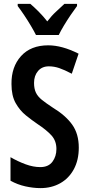

<svg xmlns="http://www.w3.org/2000/svg" viewBox="-20 -957 459 987"><path d="M385 -198Q385 -134 359.5 -87Q334 -40 289.5 -15Q245 10 188 10Q151 10 110.5 1Q70 -8 34 -28V-149Q72 -127 111.5 -112.5Q151 -98 187 -98Q229 -98 249.5 -125.5Q270 -153 270 -191Q270 -233 244.5 -261Q219 -289 172 -320Q144 -339 113 -364Q82 -389 60.5 -427Q39 -465 39 -525Q38 -613 88 -668.5Q138 -724 228 -724Q299 -724 384 -681L349 -578Q311 -598 284.5 -607Q258 -616 231 -616Q196 -616 175.5 -592Q155 -568 155 -531Q155 -501 164.5 -481Q174 -461 195 -444Q216 -427 251 -404Q317 -364 351 -316.5Q385 -269 385 -198ZM165 -777Q155 -797 139 -824Q123 -851 105 -878Q87 -905 71 -926V-937H136Q154 -922 178 -898Q202 -874 223 -847Q246 -877 267.5 -896.5Q289 -916 311 -937H376V-926Q361 -906 343 -879.5Q325 -853 308.5 -825.5Q292 -798 282 -777Z"/></svg>

Font: Noto Sans Telugu ExtraCondensed SemiBold
Style: Regular
Weight: 600
Width: 2
Designer: Jelle Bosma - Monotype Design Team
Foundry: Monotype Imaging Inc.
Version: Version 2.005; ttfautohint (v1.8.4.7-5d5b)